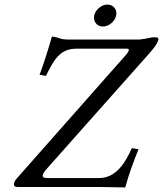

<svg xmlns="http://www.w3.org/2000/svg" viewBox="-20 -818 713 840"><path d="M528 2C543 -54 565 -113 586 -165L557 -170C524 -98 485 -39 412 -39H188C172 -39 165 -43 167 -52C168 -57 172 -63 178 -72L639 -591C665 -621 673 -638 673 -647C673 -653 669 -655 653 -655C641 -655 620 -648 590 -645H282C237 -645 242 -655 207 -658C192 -604 169 -532 153 -491L181 -486C215 -555 242 -605 314 -605H535C542 -605 545 -603 543 -597C542 -592 538 -586 532 -579L54 -38C47 -31 41 -20 41 -12C41 -4 45 0 57 0H407C432 0 528 2 528 2ZM392 -750C387 -724 404 -702 430 -702C456 -702 483 -724 488 -750C494 -776 476 -798 450 -798C424 -798 398 -776 392 -750Z"/></svg>

Font: Libertinus Serif
Style: Italic
Weight: 400
Italic angle: -12°
Designer: Philipp H. Poll, Khaled Hosny
Foundry: Caleb Maclennan
Version: Version 7.050;RELEASE